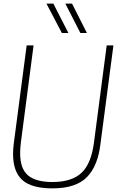

<svg xmlns="http://www.w3.org/2000/svg" viewBox="-20 -1030 666 1058"><path d="M357 -848H321L236 -1010H274ZM459 -848H423L340 -1010H377ZM269 8Q154 8 103 -38Q52 -84 52 -181Q52 -208 56 -240L127 -780H165L95 -245Q91 -212 91 -186Q91 -100 134.5 -63.5Q178 -27 269 -27Q375 -27 429 -77.5Q483 -128 498 -246L568 -780H605L534 -240Q520 -116 459 -54Q398 8 269 8Z"/></svg>

Font: Tanohe Sans ExtraLight
Style: Italic
Weight: 200
Designer: Village Type and Design LLC & Cristiano Sobral
Foundry: Cooper Hewitt Smithsonian Design Museum
Version: Version 1.00;September 29, 2021;FontCreator 13.0.0.2655 64-b